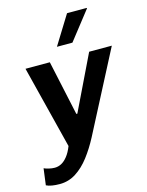

<svg xmlns="http://www.w3.org/2000/svg" viewBox="-155 -843 853 1113"><g transform="rotate(-15 271.5 -287.0)"><path d="M63 186Q37 186 16.5 182.5Q-4 179 -18 172L-5 73Q5 78 23.5 82.5Q42 87 59 87Q80 87 99 77Q118 67 136 44.5Q154 22 168 -14L43 -511H189L260 -182H266L425 -511H561L310 -27Q279 32 242 80.5Q205 129 160.5 157.5Q116 186 63 186ZM252 -587 359 -760H477L478 -757L345 -587Z"/></g></svg>

Font: Chivo Medium SemiBold
Style: Italic
Weight: 600
Italic angle: -8.05°
Version: Version 2.002